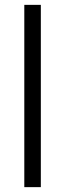

<svg xmlns="http://www.w3.org/2000/svg" viewBox="-20 -770 268 790"><path d="M80 0V-750H148V0Z"/></svg>

Font: Linguistics Pro
Style: Regular
Weight: 400
Designer: Stefan Peev, Context Ltd
Foundry: Stefan Peev, Context Ltd
Version: Version 001.000